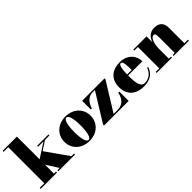

<svg xmlns="http://www.w3.org/2000/svg" viewBox="134 -1708 2676 2676"><g transform="rotate(-45 1472.5 -370.0)"><path d="M12 -19.5V0H332.5V-19.5H292.5V-196L405 -19.5H361.5V0H688.5V-19.5H637.5L402.5 -352.5L536 -440.5H624.5V-460H401.5V-440.5H506.5L292.5 -302V-750H12V-730.5H102.5V-19.5Z M708 -230C708 -100 806 10 967 10C1128 10 1226 -100 1226 -230C1226 -360 1128 -470 967 -470C806 -470 708 -360 708 -230ZM903 -230C903 -374 928 -450.5 967 -450.5C1006 -450.5 1031 -374 1031 -230C1031 -86 1006 -9.5 967 -9.5C928 -9.5 903 -86 903 -230Z M1475 -440.5H1520.5L1260.5 -19.5V0H1745.5V-184H1725.5C1695.5 -60 1633 -19.5 1536.5 -19.5H1468.5L1729.5 -440.5V-460H1288.5V-288H1308C1338 -389 1401 -440.5 1475 -440.5Z M2273 -143H2253.5C2228.5 -69 2165.5 -16.5 2085 -16.5C2006 -16.5 1990.5 -106 1990.5 -250C1990.5 -252 1990.5 -253.5 1990.5 -255.5H2272C2272 -364.5 2189 -470 2040 -470C1889 -470 1785 -390 1785 -230C1785 -70 1892 10 2043 10C2174 10 2247 -56 2273 -143ZM2040 -450.5C2079 -450.5 2080 -368 2081 -275.5H1991C1992.5 -376.5 2004 -450.5 2040 -450.5Z M2297.5 -19.5V0H2598V-19.5H2558V-222.5C2558 -319.5 2594 -404.5 2637 -404.5C2665 -404.5 2673 -393.5 2673 -309.5V-19.5H2633V0H2933V-19.5H2863V-319.5C2863 -406.5 2827.5 -470 2717 -470C2626.5 -470 2580 -412 2558 -343.5V-460H2297.5V-440.5H2368V-19.5Z"/></g></svg>

Font: Bodoni* 11pt Fatface
Style: Regular
Weight: 900
Version: Version 2.3